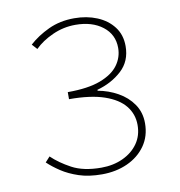

<svg xmlns="http://www.w3.org/2000/svg" viewBox="-76 -722 753 804"><g transform="rotate(-10 300.0 -320.0)"><path d="M294 12Q238 12 196 -2Q154 -16 123 -36.5Q92 -57 70 -78L90 -100Q122 -69 171 -42.5Q220 -16 296 -16Q347 -16 388 -35Q429 -54 452.5 -87.5Q476 -121 476 -166Q476 -212 448 -247Q420 -282 362 -302Q304 -322 212 -322V-352Q299 -352 351.5 -372Q404 -392 428 -425Q452 -458 452 -498Q452 -555 407.5 -589.5Q363 -624 292 -624Q241 -624 194.5 -603Q148 -582 118 -552L98 -574Q133 -606 182 -629Q231 -652 292 -652Q345 -652 388.5 -634Q432 -616 458 -582Q484 -548 484 -500Q484 -436 441 -396.5Q398 -357 336 -340V-336Q381 -328 420.5 -306Q460 -284 484 -249Q508 -214 508 -168Q508 -113 479.5 -72.5Q451 -32 402.5 -10Q354 12 294 12Z"/></g></svg>

Font: Source Code Pro ExtraLight
Style: Regular
Weight: 200
Monospace: yes
Designer: Paul D. Hunt, Teo Tuominen
Foundry: Adobe
Version: Version 1.026;hotconv 1.1.0;makeotfexe 2.6.0